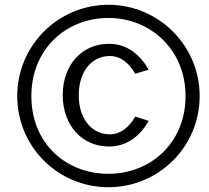

<svg xmlns="http://www.w3.org/2000/svg" viewBox="-20 -772 872 802"><path d="M435 -589C323 -589 242 -502 242 -375C242 -248 323 -160 435 -160C515 -160 568 -209 601 -267L545 -285C518 -239 483 -211 439 -211C363 -211 309 -275 309 -374C309 -474 363 -538 439 -538C483 -538 518 -510 545 -464L601 -481C568 -539 515 -589 435 -589ZM433 10C643 10 814 -159 814 -371C814 -581 643 -752 433 -752C222 -752 52 -581 52 -371C52 -159 222 10 433 10ZM433 -46C255 -46 111 -173 111 -371C111 -566 255 -697 433 -697C607 -697 755 -566 755 -371C755 -173 607 -46 433 -46Z"/></svg>

Font: Cheyenne Sans Light
Style: Italic
Weight: 300
Italic angle: -8.13011°
Designer: The Public Sans project authors (U.S. Web Design System), Libre Franklin designed by Pablo Impallari and Rodrigo Fuenzal
Foundry: The Cheyenne Sans Project Authors
Version: Version 2.007